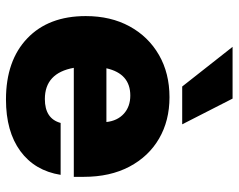

<svg xmlns="http://www.w3.org/2000/svg" viewBox="-96 -668 780 627"><g transform="rotate(90 293.5 -354.0)"><path d="M132.5 -724H301.5L385.5 -559.5H262ZM32 -244.5Q32 -326 65.5 -387.5Q99 -449 158.8 -483.5Q218.5 -518 297 -518Q373.5 -518 432 -484Q490.5 -450 523.8 -387Q557 -324 557 -238V-205.5H201Q218 -111 303 -111Q367 -111 381 -162.5H550.5Q537 -78 473 -31Q409 16 304.5 16Q177.5 16 104.8 -53.5Q32 -123 32 -244.5ZM291.5 -390Q220 -390 202.5 -312H378Q374 -348 350.8 -369Q327.5 -390 291.5 -390Z"/></g></svg>

Font: Overused Grotesk ExtraBold
Style: Regular
Weight: 800
Version: Version 0.004